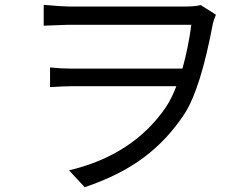

<svg xmlns="http://www.w3.org/2000/svg" viewBox="-20 -738 1040 800"><path d="M816.4 -716.8 879.9 -676.8Q870.1 -654.3 867.2 -640.6Q816.4 -370.1 750 -265.6Q678.7 -156.2 578.6 -81.5Q478.5 -6.8 333 42L267.6 -28.3Q536.1 -91.8 672.9 -293.9Q698.2 -334 714.8 -378.9H280.3Q251 -378.9 188.5 -375V-457Q234.4 -452.1 277.3 -452.1H740.2Q764.6 -540 777.3 -634.8H264.6Q255.9 -634.8 162.1 -630.9V-717.8Q240.2 -710.9 264.6 -710.9H754.9Q791 -710.9 816.4 -716.8Z"/></svg>

Font: Nasu
Style: Regular
Weight: 400
Designer: Ryoko NISHIZUKA (kana &amp; ideographs); Paul D. Hunt (Latin, Greek &amp; Cyrillic); Wenlong ZHANG (bopomofo); Sandoll C
Version: Version 2014.1215